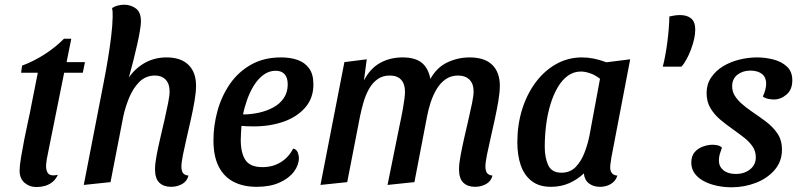

<svg xmlns="http://www.w3.org/2000/svg" viewBox="-20 -774 3398 816"><path d="M132.8 20.8Q105.3 20.8 84.3 2.8Q63.3 -15.2 63.3 -49.3Q63.3 -69.3 69.4 -105.5Q75.5 -141.7 83.5 -183Q91.5 -224.3 100 -261.8Q108.5 -299.3 112.3 -321.7L140.7 -465H69.7L73.7 -495Q122.3 -513 169 -542.8Q215.7 -572.7 251.8 -609.3H283L263 -510H341L332 -465H252.7L184.2 -124.7Q180.7 -109.2 178.7 -96.7Q176.7 -84.2 175.8 -73Q175 -45.7 186.2 -35.2Q197.3 -24.8 225.8 -31Q217.3 -12.3 203.4 -0.9Q189.5 10.5 171.9 15.7Q154.3 20.8 132.8 20.8Z M706.7 20Q675.8 20 657.3 2.5Q638.8 -15 638.8 -55Q638.8 -77 645.2 -111.8Q651.7 -146.7 661 -186.3Q670.3 -226 679.2 -264.9Q688 -303.8 694.4 -335.6Q700.8 -367.3 700.8 -384.8Q700.8 -418.2 683.9 -435.6Q667 -453 638.7 -453Q599.7 -453 572.6 -426.2Q545.5 -399.3 528.9 -358.8Q512.3 -318.3 503.8 -278.3L449.7 0L336 12L424.8 -445L517.2 -429.2Q546.5 -477.3 590.1 -503.7Q633.7 -530 687.7 -530Q749 -530 781.1 -498.2Q813.2 -466.5 813.2 -409.7Q813.2 -382.2 806.8 -345Q800.5 -307.8 791.2 -266.6Q782 -225.3 772.8 -185.9Q763.7 -146.5 757.3 -114.8Q751 -83 751 -65.3Q751 -50.2 756.8 -40Q762.5 -29.8 781.2 -27.7Q774.8 -3.2 753.7 8.4Q732.5 20 706.7 20ZM516.7 -411.7 422 -431Q430.2 -472.2 438.4 -521.8Q446.7 -571.5 452.5 -619.3Q458.3 -667.2 458.8 -702.3Q459 -713.7 458.5 -722.8Q458 -732 456.3 -739.8Q466.5 -746.8 480.2 -750.4Q494 -754 508.3 -754Q534.8 -754 557 -738.3Q579.2 -722.7 579 -682.7Q579 -669.8 574.8 -644.3Q570.7 -618.8 563.6 -587.1Q556.5 -555.3 548.2 -522.2Q540 -489 531.8 -459.9Q523.7 -430.8 516.7 -411.7Z M1070.7 20Q1013.5 20 972.2 -1.6Q931 -23.2 909.1 -66.8Q887.2 -110.5 887.2 -177.8Q887.2 -241.2 904.6 -303.8Q922 -366.3 957.2 -417.2Q992.3 -468.2 1046.7 -499.1Q1101 -530 1174.8 -530Q1214 -530 1244.9 -519.2Q1275.8 -508.3 1293.9 -483.2Q1312 -458.2 1312 -415.2Q1312 -357.5 1277.7 -317.5Q1243.3 -277.5 1186.1 -257.2Q1128.8 -237 1059.7 -236.8Q1046.8 -236.7 1031.4 -237.4Q1016 -238.2 1006.2 -239Q1005.2 -222.5 1004.2 -207Q1003.2 -191.5 1003.2 -179.3Q1003.2 -124.7 1022.9 -94.2Q1042.7 -63.7 1095.7 -63.7Q1139.2 -63.7 1173.1 -84.5Q1207 -105.3 1226 -142.7Q1240 -139.3 1245.1 -127Q1250.2 -114.7 1250.2 -101.8Q1250.2 -72.3 1229.2 -44.3Q1208.2 -16.3 1168.2 1.8Q1128.3 20 1070.7 20ZM1013 -287.7Q1047.2 -287.7 1080.6 -295.1Q1114 -302.5 1141.8 -317.6Q1169.5 -332.7 1186.2 -357.2Q1202.8 -381.8 1202.8 -415.3Q1202.7 -444.2 1189.5 -458.8Q1176.3 -473.3 1151.3 -473.3Q1123.2 -473.3 1099.6 -455.8Q1076 -438.3 1058.8 -410.3Q1041.7 -382.3 1030.2 -349.9Q1018.7 -317.5 1013 -287.7Z M1998.7 20Q1967.8 20 1949.3 2.5Q1930.8 -15 1930.8 -55Q1930.8 -77 1937.2 -111.8Q1943.7 -146.7 1952.6 -186.3Q1961.5 -226 1970.8 -265.3Q1980 -304.7 1986.4 -336.2Q1992.8 -367.8 1992.8 -385.3Q1992.8 -418 1975.2 -435.5Q1957.5 -453 1926.8 -453Q1896.2 -453 1873.5 -436.9Q1850.8 -420.8 1835.6 -395.1Q1820.3 -369.3 1810.3 -338.8Q1800.3 -308.2 1794.8 -278.3L1741.3 0L1627 12L1678.2 -240.8Q1681.2 -255.2 1685.2 -274.2Q1689.3 -293.2 1692.6 -313.2Q1695.8 -333.3 1698.5 -351.8Q1701.2 -370.3 1701.2 -383.7Q1701.2 -417.3 1684.7 -435.2Q1668.2 -453 1636.7 -453Q1606 -453 1584.5 -437.5Q1563 -422 1548.5 -396.4Q1534 -370.8 1525.1 -340.2Q1516.2 -309.5 1509.8 -278.3L1455.7 0L1342 12L1443.7 -510L1538.7 -522L1526.7 -432Q1552.8 -482.7 1595 -506.3Q1637.2 -530 1691 -530Q1744 -530 1772 -507.7Q1800 -485.3 1809.2 -438.8Q1836.3 -487.5 1881.2 -508.8Q1926.2 -530 1975.8 -530Q2040 -530 2072.2 -498.2Q2104.3 -466.5 2104.3 -409.7Q2104.3 -382.2 2098 -345Q2091.7 -307.8 2082.8 -266.6Q2074 -225.3 2064.8 -185.9Q2055.7 -146.5 2049.3 -114.8Q2043 -83 2043 -65.3Q2043 -51 2048.8 -40.4Q2054.5 -29.8 2073.2 -27.7Q2066.8 -3.2 2045.6 8.4Q2024.3 20 1998.7 20Z M2321.8 20Q2271.3 20 2239.7 -4.5Q2208 -29 2193.3 -71.4Q2178.7 -113.8 2178.7 -169Q2178.7 -243.3 2198.9 -308.6Q2219.2 -373.8 2256.4 -423.8Q2293.7 -473.8 2344 -501.9Q2394.3 -530 2453.7 -530Q2502.5 -530 2557.3 -509.3L2658.3 -522L2578.3 -104.2Q2577.3 -95.3 2575.3 -83.3Q2573.3 -71.3 2573.3 -62.2Q2573.3 -47.2 2580.8 -38Q2588.2 -28.8 2603.7 -27.7Q2598.8 -11.3 2587.5 -0.8Q2576.2 9.7 2561.3 14.8Q2546.5 20 2529.3 20Q2502 20 2483.2 5.6Q2464.3 -8.8 2461.3 -37Q2435.3 -11.8 2399.8 4.1Q2364.3 20 2321.8 20ZM2366.3 -40Q2403.7 -40 2427.5 -65.2Q2451.3 -90.5 2465.2 -127.9Q2479.2 -165.3 2485.7 -200.2L2530 -439.2Q2510.5 -454.7 2488.7 -462.3Q2466.8 -470 2448.7 -470Q2418.2 -470 2393.6 -452.2Q2369 -434.5 2350.5 -403.2Q2332 -371.8 2319.5 -330.8Q2307 -289.7 2301.1 -243.2Q2295.2 -196.8 2295.2 -149.8Q2295.2 -104.5 2309.8 -72.2Q2324.5 -40 2366.3 -40Z M2797 -490.7Q2809 -539.2 2816.4 -596.5Q2823.8 -653.8 2824.8 -704Q2833.8 -706 2845.8 -708Q2857.7 -710 2869.8 -710Q2900.5 -710 2917.7 -695.3Q2934.8 -680.7 2934.8 -648.2Q2934.8 -629.8 2929.9 -607.7Q2925 -585.5 2916.3 -562.8Q2907.7 -540 2897.2 -521Q2886.8 -502 2875.8 -490.7Z M3089.7 22Q3058.3 22 3027.7 15.7Q2997 9.3 2972.1 -3.7Q2947.2 -16.7 2932.6 -36.6Q2918 -56.5 2918 -82.8Q2918.2 -111.8 2932.9 -128.1Q2947.7 -144.3 2968.6 -151.6Q2989.5 -158.8 3008 -158.8Q3019.2 -158.8 3030.2 -156.3Q3041.3 -153.8 3048.2 -146.3Q3043.2 -132.2 3039.2 -119.5Q3035.3 -106.8 3035.3 -90.8Q3035.7 -65.8 3054.9 -50.2Q3074.2 -34.7 3107 -34.7Q3143.3 -34.7 3167.8 -54.2Q3192.2 -73.8 3192.2 -105.3Q3192.3 -131.3 3178.2 -151.8Q3164.2 -172.2 3141.8 -189.6Q3119.5 -207 3095 -224.3Q3067.7 -243.5 3042.1 -264.8Q3016.5 -286.2 2999.8 -313.7Q2983 -341.2 2983 -379.2Q2983.2 -416 3002.2 -444.4Q3021.2 -472.8 3052.3 -491.9Q3083.5 -511 3121.6 -520.5Q3159.7 -530 3197.8 -530Q3232.8 -530 3267.5 -521Q3302.2 -512 3324.8 -490.7Q3347.5 -469.3 3347.3 -432.2Q3347.2 -393.2 3322.8 -372.2Q3298.3 -351.2 3269.3 -351.2Q3258.3 -351.2 3245 -353.8Q3231.7 -356.3 3222 -363.8Q3228.5 -377.3 3232.2 -391Q3236 -404.7 3236.2 -418.8Q3236.3 -445.2 3218.6 -459.5Q3200.8 -473.8 3169.3 -474Q3137 -474 3114.4 -456.7Q3091.8 -439.3 3091.7 -408Q3091.5 -385.8 3102.6 -367.7Q3113.7 -349.5 3131.8 -333.6Q3149.8 -317.7 3171.3 -302.7Q3202.3 -281.7 3232.8 -259.2Q3263.2 -236.7 3283.3 -207.9Q3303.5 -179.2 3303.3 -137.2Q3303.2 -88.3 3272.8 -52.4Q3242.3 -16.5 3193.3 2.7Q3144.3 21.8 3089.7 22Z"/></svg>

Font: Sansita Swashed Light
Style: Regular
Weight: 300
Designer: Pablo Cosgaya
Foundry: Omnibus-Type
Version: Version 1.003